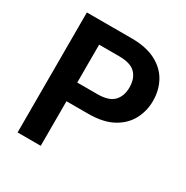

<svg xmlns="http://www.w3.org/2000/svg" viewBox="-161 -835 940 970"><g transform="rotate(30 309.0 -350.0)"><path d="M71 0V-700H332Q417 -700 473 -671Q529 -642 556.5 -592Q584 -542 584 -479Q584 -421 557.5 -371Q531 -321 475.5 -290.5Q420 -260 332 -260H206V0ZM206 -369H323Q390 -369 418.5 -399Q447 -429 447 -479Q447 -531 418.5 -560.5Q390 -590 323 -590H206Z"/></g></svg>

Font: DM Sans 12pt
Style: Bold
Weight: 700
Version: Version 4.004;gftools[0.9.30]